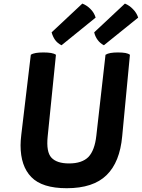

<svg xmlns="http://www.w3.org/2000/svg" viewBox="-20 -1000 771 1044"><path d="M284.2 -702.1Q274.4 -709 257.8 -711.9Q241.2 -714.8 215.8 -714.8Q191.4 -714.8 174.8 -711.9Q157.2 -709 147.5 -702.1Q129.9 -556.6 95.7 -266.6Q93.8 -250 92.8 -236.3Q91.8 -223.6 91.8 -210Q91.8 -96.7 150.4 -37.1Q209 23.4 342.8 23.4Q487.3 23.4 559.6 -47.9Q631.8 -118.2 644.5 -259.8Q659.2 -407.2 686.5 -702.1Q677.7 -709 662.1 -711.9Q645.5 -714.8 621.1 -714.8Q597.7 -714.8 581.1 -711.9Q564.5 -709 553.7 -702.1Q537.1 -555.7 503.9 -262.7Q495.1 -182.6 460.9 -146.5Q425.8 -111.3 355.5 -111.3Q289.1 -111.3 259.8 -142.6Q230.5 -173.8 239.3 -258.8Q253.9 -406.2 284.2 -702.1ZM731.4 -904.3Q722.7 -930.7 703.1 -950.2Q683.6 -970.7 659.2 -980.5Q603.5 -927.7 492.2 -824.2Q497.1 -801.8 510.7 -783.2Q524.4 -764.6 544.9 -753.9Q607.4 -803.7 731.4 -904.3ZM500 -904.3Q492.2 -930.7 472.7 -950.2Q453.1 -970.7 427.7 -980.5Q372.1 -927.7 260.7 -824.2Q266.6 -801.8 279.3 -783.2Q293 -764.6 314.5 -753.9Q376 -803.7 500 -904.3Z"/></svg>

Font: cl
Style: Bold Italic
Weight: 400
Designer: Mitja Miklavcic
Version: Version 7.504; 2011; Build 1022